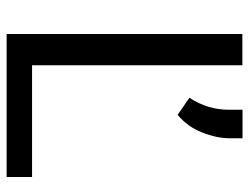

<svg xmlns="http://www.w3.org/2000/svg" viewBox="-106 -645 751 579"><g transform="rotate(90 269.5 -355.5)"><path d="M513.7 -76.7V0H158.2V-76.7ZM176.8 -710.9V0H82.5V-710.9ZM397 -711.4V-672.9Q397 -634.3 379.6 -589.8Q362.3 -545.4 326.2 -515.6L274.9 -551.3Q293 -579.1 302 -608.4Q311 -637.7 311 -671.9V-711.4Z"/></g></svg>

Font: Vazirmatn
Style: Regular
Weight: 400
Designer: Saber Rastikerdar
Foundry: Saber Rastikerdar
Version: Version 33.003;September 2, 2022;FontCreator 14.0.0.2862 64-